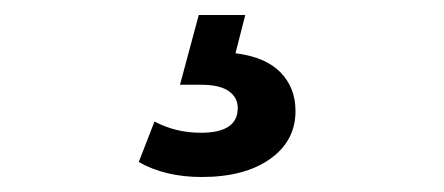

<svg xmlns="http://www.w3.org/2000/svg" viewBox="-20 -26 592 256"><path d="M165 190 186 136Q214 151 248 151Q297 151 297 118Q297 104 285 95.5Q273 87 248 87H220L245 -6H307L294 45Q334 50 354 70.5Q374 91 374 122Q374 162 340 186Q306 210 249 210Q200 210 165 190Z"/></svg>

Font: Montserrat Ace
Style: Bold
Weight: 600
Designer: Julieta Ulanovsky
Foundry: Julieta Ulanovsky
Version: Version 1